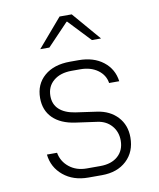

<svg xmlns="http://www.w3.org/2000/svg" viewBox="-88 -854 775 933"><g transform="rotate(-10 300.0 -387.5)"><path d="M272 10Q198 10 149 -30.5Q100 -71 93 -135H143Q151 -91 186 -63Q221 -35 272 -35H339Q394 -35 426 -63.5Q458 -92 458 -140Q458 -183 432 -213Q406 -243 363 -249L256 -264Q185 -274 146.5 -312Q108 -350 108 -411Q108 -479 155 -519.5Q202 -560 282 -560H324Q398 -560 445.5 -523Q493 -486 501 -425H451Q445 -465 410.5 -490Q376 -515 324 -515H282Q226 -515 192.5 -487Q159 -459 159 -412Q159 -371 186 -346Q213 -321 264 -313L369 -298Q432 -289 469.5 -248.5Q507 -208 507 -147Q507 -76 461 -33Q415 10 339 10ZM195 -645H150L270 -785H330L450 -645H405L302 -754H299Z"/></g></svg>

Font: JetBrains Mono Extra Light
Style: Regular
Weight: 200
Monospace: yes
Designer: Philipp Nurullin, Konstantin Bulenkov
Foundry: JetBrains
Version: 2.002